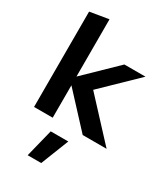

<svg xmlns="http://www.w3.org/2000/svg" viewBox="-240 -829 1067 1221"><g transform="rotate(30 293.0 -218.5)"><path d="M53.7 0V-700L190.7 -722.7V-302.2L416.2 -521H571.3L324.9 -282.3L586.4 0H411L190.7 -237.9V0ZM172.1 286.2 223.2 81.4H352.2L271.5 286.2Z"/></g></svg>

Font: Red Hat Display VF
Style: Regular
Weight: 300
Designer: Pentagram, MCKL
Foundry: Pentagram, MCKL
Version: Version 1.023